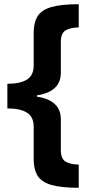

<svg xmlns="http://www.w3.org/2000/svg" viewBox="-20 -734 434 912"><path d="M354 158Q269 158 222.5 144Q176 130 158 100Q140 70 140 22V-132Q140 -179 108 -199Q76 -219 15 -219V-336Q76 -336 108 -356Q140 -376 140 -423V-578Q140 -626 158 -656Q176 -686 222.5 -700Q269 -714 354 -714V-604Q315 -603 292 -590Q269 -577 269 -535V-389Q269 -298 155 -281V-275Q269 -258 269 -167V-21Q269 21 292 34Q315 47 354 48Z"/></svg>

Font: Noto IKEA Latin
Style: Bold
Weight: 700
Designer: Monotype Design Team
Foundry: Monotype Imaging Inc.
Version: Version 1.0